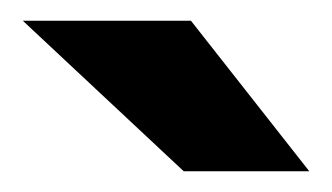

<svg xmlns="http://www.w3.org/2000/svg" viewBox="-20 -783 320 185"><path d="M164 -763 278 -618H157L2 -763Z"/></svg>

Font: Open Sauce One Black
Style: Regular
Weight: 900
Designer: Alfredo Marco Pradil
Foundry: Creative Sauce Fz LLC
Version: Version 1.477